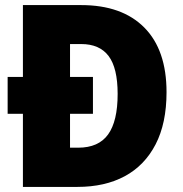

<svg xmlns="http://www.w3.org/2000/svg" viewBox="-20 -734 720 754"><path d="M299 -714Q459 -714 546.5 -626Q634 -538 634 -372Q634 -250 591 -167Q548 -84 470 -42Q392 0 284 0H70V-287H10V-432H70V-714ZM299 -561H255V-432H345V-287H255V-154H287Q367 -154 404.5 -206Q442 -258 442 -365Q442 -467 406.5 -514Q371 -561 299 -561Z"/></svg>

Font: Noto Sans Myanmar UI SemiCondensed Black
Style: Regular
Weight: 900
Width: 4
Designer: Monotype Design Team
Foundry: Monotype Imaging Inc.
Version: Version 2.103; ttfautohint (v1.8.4.7-5d5b)